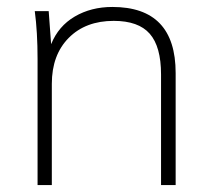

<svg xmlns="http://www.w3.org/2000/svg" viewBox="-20 -532 610 552"><path d="M485 -322V0H443V-318Q443 -398 410.5 -435Q378 -472 307 -472Q226 -472 177.5 -423Q129 -374 129 -291V0H88V-362Q88 -440 80 -500H120L127 -405Q148 -457 195 -484.5Q242 -512 303 -512Q485 -512 485 -322Z"/></svg>

Font: MuliDisplayVN ExtraLight
Style: Regular
Weight: 200
Designer: Vernon Adams
Foundry: Vernon Adams
Version: Version 2.100